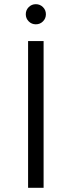

<svg xmlns="http://www.w3.org/2000/svg" viewBox="-20 -896 342 916"><path d="M114 -700H188V0H114ZM151 -780Q131 -780 117 -794Q103 -808 103 -828Q103 -848 117 -862Q131 -876 151 -876Q171 -876 185 -862Q199 -848 199 -828Q199 -808 185 -794Q171 -780 151 -780Z"/></svg>

Font: APTA Sans Regular
Style: Regular
Weight: 400
Version: Version 7.200